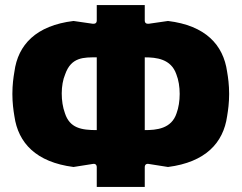

<svg xmlns="http://www.w3.org/2000/svg" viewBox="-20 -730 956 760"><path d="M363 -68V10H553V-68C553 -78 559 -83 569 -81L645 -69C793 -88 864 -164 879 -270C883 -294 887 -323 887 -358C887 -394 883 -423 879 -446C864 -553 793 -629 645 -647L569 -636C559 -635 553 -639 553 -649V-710H363V-649C363 -639 357 -635 347 -636L271 -647C123 -629 51 -553 37 -446C33 -423 29 -394 29 -358C29 -323 33 -294 37 -270C52 -164 123 -88 271 -69L347 -81C357 -83 363 -78 363 -68ZM363 -503V-215C302 -215 256 -223 237 -282C220 -328 220 -394 238 -436C262 -505 313 -503 363 -503ZM553 -215V-503C599 -503 657 -497 678 -436C696 -391 695 -325 679 -282C659 -220 599 -215 553 -215Z"/></svg>

Font: Finlandica Black
Style: Regular
Weight: 900
Designer: Niklas Ekholm, Juho Hiilivirta, Jaakko Suomalainen
Foundry: Helsinki Type Studio
Version: Version 2.000;Glyphs 3.2 (3202)